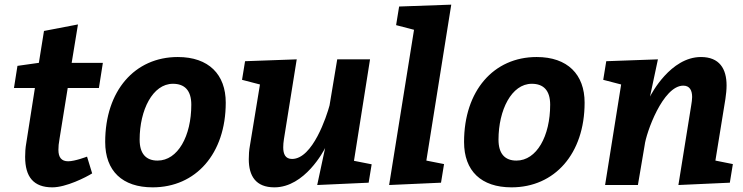

<svg xmlns="http://www.w3.org/2000/svg" viewBox="-20 -795 3194 825"><path d="M205 10C264 10 349 -33 376 -50L354 -122C354 -122 302 -102 273 -102C244 -102 231 -119 231 -151C231 -165 232 -178 236 -200L271 -417H405L422 -525H288L315 -690L169 -662L147 -525L55 -512L40 -417H130L93 -181C89 -159 88 -139 88 -121C88 -35 124 10 205 10Z M636 10C821 10 950 -134 950 -354C950 -475 877 -550 744 -550C559 -550 432 -405 432 -185C432 -60 506 10 636 10ZM802 -345C802 -210 744 -105 657 -105C607 -105 580 -135 580 -195C580 -322 636 -435 723 -435C773 -435 802 -407 802 -345Z M1343 0 1564 -10 1577 -89 1501 -104 1570 -540H1429L1396 -342C1384 -297 1324 -112 1235 -112C1206 -112 1197 -133 1197 -162C1197 -173 1198 -184 1200 -197L1255 -540L1033 -532L1020 -452L1097 -432L1054 -170C1050 -149 1049 -129 1049 -111C1049 -39 1079 10 1159 10C1290 10 1372 -149 1377 -159Z M1695 -767 1682 -687 1759 -667 1652 0 1875 -10 1888 -90 1812 -105 1919 -775Z M2178 10C2363 10 2492 -134 2492 -354C2492 -475 2419 -550 2286 -550C2101 -550 1974 -405 1974 -185C1974 -60 2048 10 2178 10ZM2344 -345C2344 -210 2286 -105 2199 -105C2149 -105 2122 -135 2122 -195C2122 -322 2178 -435 2265 -435C2315 -435 2344 -407 2344 -345Z M2585 -532 2572 -452 2649 -432 2580 0H2721L2750 -171C2756 -223 2828 -427 2916 -427C2944 -427 2954 -406 2954 -378C2954 -367 2952 -355 2950 -342L2895 0L3116 -10L3129 -90L3054 -105L3097 -370C3100 -390 3102 -410 3102 -428C3102 -500 3071 -550 2992 -550C2861 -550 2778 -390 2773 -380L2807 -540Z"/></svg>

Font: Bitter
Style: Bold Italic
Weight: 700
Designer: Sol Matas
Foundry: Sol Matas
Version: Version 1.002